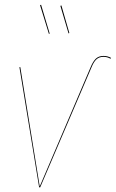

<svg xmlns="http://www.w3.org/2000/svg" viewBox="-20 -806 498 826"><path d="M156.7 -785.6 193.8 -661.6 190.4 -660.2 152.3 -783.7ZM244.1 -782.7 278.3 -664.1 274.9 -662.1 239.7 -780.8ZM148.4 0 63.5 -517.1H67.4L150.9 -3.9L370.1 -517.6Q380.4 -542.5 392.8 -554Q405.3 -565.4 425.3 -565.4Q443.4 -565.4 457.5 -557.1L455.6 -553.2Q441.4 -561.5 425.3 -561.5Q406.7 -561.5 395 -550.8Q383.3 -540 374 -517.1L152.8 0Z"/></svg>

Font: Fira Sans Compressed Four
Style: Italic
Weight: 100
Width: 3
Italic angle: -8°
Designer: Carrois Corporate & Edenspiekermann AG
Foundry: Carrois Corporate GbR & Edenspiekermann AG
Version: Version 4.203;PS 004.203;hotconv 1.0.88;makeotf.lib2.5.64775